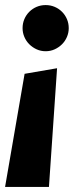

<svg xmlns="http://www.w3.org/2000/svg" viewBox="-42 -532 311 757"><path d="M183 -263 151 205H-22L55 -241ZM229 -421Q229 -403 222 -386.5Q215 -370 202.5 -357.5Q190 -345 173.5 -337.5Q157 -330 138 -330Q119 -330 102.5 -337.5Q86 -345 73.5 -357.5Q61 -370 54 -386.5Q47 -403 47 -421Q47 -440 54 -456.5Q61 -473 73.5 -485.5Q86 -498 102.5 -505Q119 -512 138 -512Q157 -512 173.5 -505Q190 -498 202.5 -485.5Q215 -473 222 -456.5Q229 -440 229 -421Z"/></svg>

Font: Qjlgwqiwhsfqbnnlvksmvfsycuq
Style: Regular
Weight: 700
Italic angle: -8°
Designer: Carrois Corporate & Edenspiekermann
Foundry: Carrois Corporate GbR & Edenspiekermann AG
Version: Version 2.001